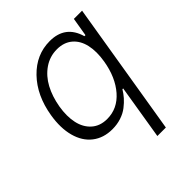

<svg xmlns="http://www.w3.org/2000/svg" viewBox="-208 -682 1015 1015"><g transform="rotate(-45 299.5 -174.5)"><path d="M442.8 204.5H379.3L429.3 -101.2H423.7Q410.9 -79.9 395.1 -62Q379.3 -44 356.7 -26.5Q334.2 -8.9 303.3 1.2Q272.4 11.4 237.2 11.4Q171.2 11.4 125.9 -23.8Q80.6 -58.9 63.2 -123.4Q45.8 -187.9 59.7 -271.3Q80.6 -397.7 155.5 -475.3Q230.5 -552.9 331.7 -552.9Q448.2 -552.9 479.8 -441.4H487.6L505 -545.5H566.4ZM458.8 -272.4Q469.8 -338.1 458.6 -388.1Q447.4 -438.2 413.7 -466.8Q380 -495.4 327.8 -495.4Q274.5 -495.4 231.2 -465.6Q187.9 -435.7 161.2 -386Q134.6 -336.3 123.6 -272.4Q112.9 -208.1 123.9 -157.5Q134.9 -106.9 168.9 -76.7Q202.8 -46.5 255.7 -46.5Q333.1 -46.5 387.4 -108.8Q441.8 -171.2 458.8 -272.4Z"/></g></svg>

Font: Karasuma Gothic
Style: Light Italic
Weight: 300
Italic angle: 9.39998°
Designer: Rasmus Andersson / Ryoko Nishizuka
Foundry: rsms
Version: Version 1.00